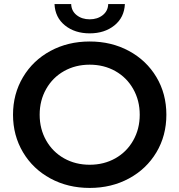

<svg xmlns="http://www.w3.org/2000/svg" viewBox="-20 -914 882 944"><path d="M44 -350Q44 -452 93 -534.5Q142 -617 228 -663.5Q314 -710 421 -710Q528 -710 614 -663.5Q700 -617 749 -535Q798 -453 798 -350Q798 -247 749 -165Q700 -83 614 -36.5Q528 10 421 10Q314 10 228 -36.5Q142 -83 93 -165.5Q44 -248 44 -350ZM667 -350Q667 -420 635 -476.5Q603 -533 547 -564.5Q491 -596 421 -596Q351 -596 295 -564.5Q239 -533 207 -476.5Q175 -420 175 -350Q175 -280 207 -223.5Q239 -167 295 -135.5Q351 -104 421 -104Q491 -104 547 -135.5Q603 -167 635 -223.5Q667 -280 667 -350ZM248 -894H330Q331 -860 357 -839.5Q383 -819 421 -819Q459 -819 485 -839.5Q511 -860 512 -894H594Q591 -828 542.5 -789Q494 -750 421 -750Q348 -750 299.5 -789Q251 -828 248 -894Z"/></svg>

Font: mBank SemiBold
Style: Regular
Weight: 600
Designer: Julieta Ulanovsky
Foundry: Julieta Ulanovsky
Version: Version 7.200